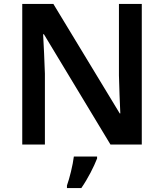

<svg xmlns="http://www.w3.org/2000/svg" viewBox="-20 -734 833 975"><path d="M700 0V-714H584V-351C585 -286 589 -211 591 -158H588L251 -714H93V0H208V-360C206 -430 202 -500 199 -560H203L541 0ZM473 71V61H355C350 104 333 172 320 208V221H393C427 172 457 112 473 71Z"/></svg>

Font: Noto Sans Ol Chiki SemiBold
Style: Regular
Weight: 600
Designer: Monotype Design Team, Lewis McGuffie
Foundry: Monotype Imaging Inc.
Version: Version 2.003